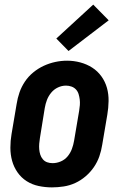

<svg xmlns="http://www.w3.org/2000/svg" viewBox="-20 -804 540 832"><path d="M205 8Q176 8 147.5 2Q119 -4 95.5 -19Q72 -34 56 -57Q40 -80 32.5 -107Q25 -134 25 -164Q25 -194 30 -223L52 -353Q56 -379 64.5 -403.5Q73 -428 88 -450.5Q103 -473 124.5 -490.5Q146 -508 170 -519Q194 -530 219.5 -535.5Q245 -541 271 -541Q300 -541 328 -533.5Q356 -526 379.5 -511Q403 -496 419.5 -473Q436 -450 443.5 -423Q451 -396 450.5 -366Q450 -336 445 -307L423 -177Q419 -151 410.5 -126.5Q402 -102 387 -80Q372 -58 351 -40Q330 -22 306 -11Q282 0 256 4Q230 8 205 8ZM208 -97Q226 -97 243.5 -104.5Q261 -112 273 -126.5Q285 -141 291.5 -158.5Q298 -176 301 -194L323 -324Q325 -336 326 -348.5Q327 -361 325.5 -373Q324 -385 320.5 -396.5Q317 -408 309 -416.5Q301 -425 289.5 -429Q278 -433 266 -433Q248 -433 231 -425Q214 -417 202 -402.5Q190 -388 183.5 -371Q177 -354 174 -336L153 -206Q151 -194 150 -181.5Q149 -169 150 -157Q151 -145 154.5 -134Q158 -123 165.5 -114Q173 -105 184 -101Q195 -97 208 -97ZM277 -583 224 -637 384 -784 451 -716Z"/></svg>

Font: Iosevka Curly XBdObl
Style: Regular
Weight: 800
Italic angle: -9°
Monospace: yes
Designer: Belleve Invis
Foundry: Belleve Invis
Version: Version 11.1.0; ttfautohint (v1.8.3)